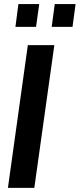

<svg xmlns="http://www.w3.org/2000/svg" viewBox="-20 -903 383 923"><path d="M241.2 -686 145 0H18.1L113.8 -686ZM343.3 -883.3 328.6 -773.9H228.5L243.2 -883.3ZM168.5 -883.3 153.3 -773.9H54.2L68.4 -883.3Z"/></svg>

Font: Archivo Narrow
Style: Bold Italic
Weight: 700
Italic angle: -8°
Designer: Hector Gatti
Foundry: Hector Gatti
Version: 1.002; ttfautohint (v0.8)